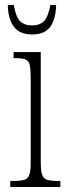

<svg xmlns="http://www.w3.org/2000/svg" viewBox="-20 -743 268 763"><path d="M21 0V-24H36Q64 -24 78 -29Q92 -34 97 -49.5Q102 -65 102 -99V-434Q102 -469 98 -485.5Q94 -502 80.5 -507Q67 -512 41 -512H34V-536H142V-100Q142 -66 147 -50Q152 -34 166 -29Q180 -24 207 -24H220V0ZM108 -606Q58 -606 35 -637Q12 -668 11 -723H35Q42 -678 59 -660Q76 -642 108 -642Q138 -642 155 -659.5Q172 -677 180 -723H203Q202 -668 180 -637Q158 -606 108 -606Z"/></svg>

Font: Noto Serif ExtraCondensed ExtraLight
Style: Regular
Weight: 200
Width: 2
Designer: Monotype Design Team
Foundry: Monotype Imaging Inc.
Version: Version 2.015